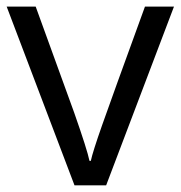

<svg xmlns="http://www.w3.org/2000/svg" viewBox="-20 -555 541 575"><path d="M203.1 0 0 -535.2H86.9L202.1 -217.8Q241.2 -106.4 248 -73.2H252Q257.3 -99.1 285.9 -180.4Q314.5 -261.7 414.1 -535.2H501L297.9 0Z"/></svg>

Font: f02698313
Style: Regular
Weight: 400
Foundry: Ascender Corporation
Version: Version 1.10